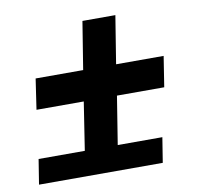

<svg xmlns="http://www.w3.org/2000/svg" viewBox="-68 -641 736 712"><g transform="rotate(-10 300.0 -285.0)"><path d="M23 0 38 -94H212L240 -275H62L79 -390H258L287 -570H411L382 -390H561L543 -275H365L336 -94H504L489 0Z"/></g></svg>

Font: JetBrains Mono NL
Style: Bold Italic
Weight: 700
Italic angle: -9°
Designer: Philipp Nurullin, Konstantin Bulenkov
Foundry: JetBrains
Version: Version 2.304; ttfautohint (v1.8.4.7-5d5b)